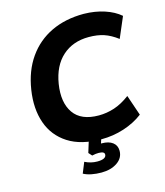

<svg xmlns="http://www.w3.org/2000/svg" viewBox="-131 -814 954 1110"><g transform="rotate(-15 346.0 -259.5)"><path d="M52 0ZM389 11Q266 11 189 -38.5Q112 -88 82 -174Q52 -260 69 -370Q86 -480 140.5 -557.5Q195 -635 280 -675.5Q365 -716 475 -716Q543 -715 599 -696.5Q655 -678 692 -646L639 -522Q598 -553 559 -566Q520 -579 468 -579Q373 -579 310.5 -523Q248 -467 231 -362Q214 -254 258.5 -190Q303 -126 409 -126Q456 -126 502 -141Q548 -156 596 -192L638 -69Q588 -31 523 -10Q458 11 389 11ZM338 197Q307 197 279 191.5Q251 186 231 175L257 111Q293 129 331 129Q385 129 385 101Q385 83 350 83Q342 83 332.5 84Q323 85 311 88L293 68L320 -20H395L378 34H382Q424 34 447.5 52Q471 70 471 102Q471 145 433 171Q395 197 338 197Z"/></g></svg>

Font: Winston
Style: Bold Italic
Weight: 700
Italic angle: -9°
Designer: Original fonts by Vernon Adams / Changes by Cristiano Sobral
Foundry: Original fonts by Vernon Adams / Changes by Cristiano Sobral
Version: Version 2.503;July 17, 2020;FontCreator 13.0.0.2655 64-bit